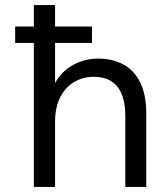

<svg xmlns="http://www.w3.org/2000/svg" viewBox="-20 -740 657 760"><path d="M40 -570V-635H344V-570ZM114 0V-720H198V-411Q223 -457 268.5 -482.5Q314 -508 369 -508Q426 -508 469 -484.5Q512 -461 535.5 -412.5Q559 -364 559 -290V0H476V-281Q476 -358 444.5 -397Q413 -436 351 -436Q308 -436 273 -415Q238 -394 218 -354.5Q198 -315 198 -257V0Z"/></svg>

Font: DM Sans 24pt
Style: Regular
Weight: 400
Designer: Colophon Foundry, Jonny Pinhorn
Foundry: Colophon Foundry
Version: Version 4.004;gftools[0.9.30]